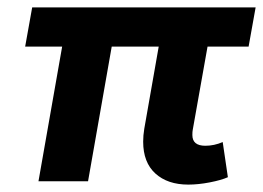

<svg xmlns="http://www.w3.org/2000/svg" viewBox="-20 -490 711 519"><path d="M367 -107Q367 -124 370 -142L409 -364H282L218 0H84L148 -364H48L67 -470H671L652 -364H541L501 -139Q500 -134 500 -125Q500 -96 535 -96Q559 -96 582 -106L596 -11Q578 -3 547 3Q516 9 489 9Q433 9 400 -21Q367 -51 367 -107Z"/></svg>

Font: Niramit
Style: Bold Italic
Weight: 700
Italic angle: -10°
Designer: Katatrad Aksorn Co.,Ltd.
Foundry: Cadson Demak Co.,Ltd.
Version: Version 1.001; ttfautohint (v1.6)